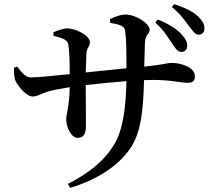

<svg xmlns="http://www.w3.org/2000/svg" viewBox="-20 -847 1040 925"><path d="M809 -638C825 -614 835 -597 853 -597C870 -596 881 -608 882 -625C882 -645 876 -658 855 -681C829 -710 790 -733 740 -753L728 -738C770 -702 791 -664 809 -638ZM890 -722C909 -698 919 -680 936 -680C954 -680 965 -692 965 -709C965 -731 956 -746 934 -768C908 -792 872 -810 819 -827L808 -813C853 -777 871 -746 890 -722ZM48 -521C46 -499 48 -471 55 -457C65 -436 104 -382 138 -382C159 -382 182 -397 208 -405C234 -413 271 -420 316 -427C314 -330 299 -300 299 -271C299 -236 322 -183 354 -183C382 -183 394 -201 394 -241L393 -437C449 -444 522 -451 589 -456C587 -339 574 -222 530 -151C475 -59 387 -2 307 39L318 58C447 19 547 -46 604 -127C663 -209 670 -328 674 -461L715 -462C805 -462 851 -448 882 -448C906 -448 919 -454 919 -480C919 -521 857 -544 805 -544C785 -544 774 -536 675 -526L678 -636C680 -686 701 -681 701 -704C701 -734 634 -777 584 -777C562 -777 536 -767 510 -755L511 -737C557 -729 580 -722 583 -698C589 -656 589 -598 589 -518L393 -498C394 -533 395 -568 396 -586C398 -620 413 -621 413 -643C413 -678 342 -710 306 -710C284 -710 258 -701 237 -691L238 -674C282 -664 304 -656 309 -633C314 -610 316 -547 316 -490C256 -484 166 -474 130 -474C103 -474 86 -496 63 -526Z"/></svg>

Font: Noto Serif CJK HK SemiBold
Style: Regular
Weight: 600
Designer: Ryoko NISHIZUKA 西塚涼子 (kana & ideographs); Frank Grießhammer (Latin, Greek & Cyrillic); Wenlong ZHANG 张文龙 (bopomofo); San
Foundry: Adobe
Version: Version 2.001;hotconv 1.1.0;makeotfexe 2.6.0